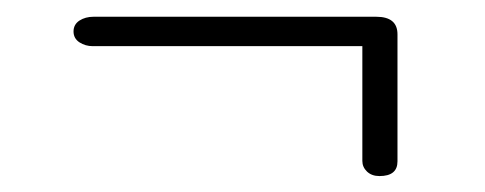

<svg xmlns="http://www.w3.org/2000/svg" viewBox="-20 -438 594 235"><path d="M70 -399.5Q70 -408 77.2 -412.8Q84.5 -417.5 94.5 -417.5H440.5Q466.5 -417.5 466.5 -396V-240.5Q466.5 -222.5 444.5 -222.5Q435 -222.5 429.2 -228Q423.5 -233.5 423.5 -241V-381.5H93.5Q84.5 -381.5 77.2 -386.2Q70 -391 70 -399.5Z"/></svg>

Font: Fraunces 9pt S000 Light
Style: Regular
Weight: 300
Version: Version 1.000; ttfautohint (v1.8.3)